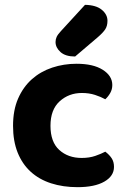

<svg xmlns="http://www.w3.org/2000/svg" viewBox="-20 -760 527 795"><path d="M319 -375Q265 -375 227 -340.5Q189 -306 189 -239Q189 -172 225.5 -139Q262 -106 318 -106Q350 -106 374.5 -114.5Q399 -123 416 -132Q433 -119 442.5 -104.5Q452 -90 452 -69Q452 -31 412 -8Q372 15 301 15Q241 15 191.5 -1Q142 -17 107 -49Q72 -81 53 -128.5Q34 -176 34 -239Q34 -304 55 -352Q76 -400 112 -432Q148 -464 196 -480Q244 -496 297 -496Q366 -496 405.5 -471Q445 -446 445 -408Q445 -390 436.5 -375Q428 -360 416 -349Q398 -359 373.5 -367Q349 -375 319 -375ZM332 -740Q378 -739 401.5 -719.5Q425 -700 425 -674Q425 -653 416 -639Q407 -625 385 -606L291 -526Q251 -526 230.5 -544.5Q210 -563 210 -586Q210 -597 214.5 -607Q219 -617 232 -631Z"/></svg>

Font: Baloo Tammudu 2
Style: Bold
Weight: 700
Designer: Maithili Shingre, Omkar Shende and Ek Type
Foundry: Ek Type
Version: Version 1.640;hotconv 1.0.111;makeotfexe 2.5.65597; ttfautoh